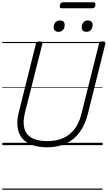

<svg xmlns="http://www.w3.org/2000/svg" viewBox="-20 -1263 938 1671"><path d="M390 19Q310 19 254.5 -3Q199 -25 169 -64.5Q139 -104 132.5 -160Q126 -216 143 -283L293 -884Q296 -894 302.5 -898.5Q309 -903 325 -903Q339 -903 345.5 -898.5Q352 -894 349 -883L196 -278Q178 -203 191.5 -148Q205 -93 254.5 -64Q304 -35 392 -35Q471 -35 530.5 -61.5Q590 -88 630 -141.5Q670 -195 689 -273L842 -884Q844 -894 851 -898.5Q858 -903 873 -903Q902 -903 897 -883L744 -270Q720 -176 672 -111Q624 -46 553.5 -13.5Q483 19 390 19ZM488 -986Q470 -986 458.5 -995.5Q447 -1005 447 -1025Q447 -1049 461 -1067Q475 -1085 502 -1085Q520 -1085 531.5 -1075.5Q543 -1066 543 -1046Q543 -1022 529 -1004Q515 -986 488 -986ZM732 -986Q713 -986 702 -995.5Q691 -1005 691 -1025Q691 -1049 705 -1067Q719 -1085 745 -1085Q763 -1085 774.5 -1075.5Q786 -1066 786 -1046Q786 -1022 772.5 -1004Q759 -986 732 -986ZM516 -1191Q505 -1191 502 -1197.5Q499 -1204 501 -1215Q504 -1229 510 -1236Q516 -1243 527 -1243H794Q806 -1243 809 -1235.5Q812 -1228 810 -1215Q807 -1203 801 -1197Q795 -1191 783 -1191ZM0 378H873V388H0ZM0 -20H873V0H0ZM0 -505H873V-500H0ZM0 -898H873V-888H0Z"/></svg>

Font: Playwrite DE SAS Guides
Style: Regular
Weight: 400
Designer: Veronika Burian, José Scaglione
Foundry: TypeTogether
Version: Version 1.003